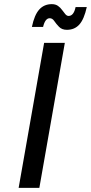

<svg xmlns="http://www.w3.org/2000/svg" viewBox="-20 -907 439 927"><path d="M70 0 193 -700H293L170 0ZM303 -763Q279 -763 265 -777.5Q251 -792 242 -805.5Q233 -819 220 -819Q198 -819 188 -777H134Q146 -835 169.5 -861Q193 -887 230 -887Q248 -887 260 -878.5Q272 -870 280 -858.5Q288 -847 295.5 -838.5Q303 -830 311 -830Q336 -830 345 -873H399Q386 -814 363 -788.5Q340 -763 303 -763Z"/></svg>

Font: Cuprum Medium
Style: Italic
Weight: 500
Italic angle: -10°
Version: Version 3.000